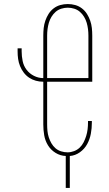

<svg xmlns="http://www.w3.org/2000/svg" viewBox="-20 -763 540 949"><path d="M305 166V8Q278 7 254.5 -7.5Q231 -22 217 -45Q203 -68 198.5 -94.5Q194 -121 194 -148V-359Q175 -359 157 -364Q139 -369 124 -379Q109 -389 97.5 -404Q86 -419 79 -436.5Q72 -454 69.5 -472Q67 -490 67 -509V-524H87V-509Q87 -485 92 -461Q97 -437 111.5 -418Q126 -399 148 -388Q170 -377 194 -377V-587Q194 -606 196 -624.5Q198 -643 204 -660.5Q210 -678 220 -694Q230 -710 245 -721.5Q260 -733 278 -738Q296 -743 315 -743Q334 -743 352 -738Q370 -733 385 -721.5Q400 -710 410 -694Q420 -678 426 -660.5Q432 -643 434 -624.5Q436 -606 436 -587V-359H213V-148Q213 -132 214.5 -116Q216 -100 221 -84.5Q226 -69 234 -55Q242 -41 254 -30.5Q266 -20 282 -15Q298 -10 314 -10Q330 -10 346 -16Q362 -22 374 -33.5Q386 -45 393.5 -60Q401 -75 406 -91Q411 -107 413 -124Q415 -141 415 -157V-165H434V-156Q434 -129 429 -102Q424 -75 411 -51Q398 -27 375 -10.5Q352 6 325 8V166ZM213 -377H417V-587Q417 -603 415 -619Q413 -635 408.5 -650.5Q404 -666 395.5 -680Q387 -694 375 -704.5Q363 -715 347 -720Q331 -725 315 -725Q299 -725 283 -720Q267 -715 255 -704.5Q243 -694 234.5 -680Q226 -666 221.5 -650.5Q217 -635 215 -619Q213 -603 213 -587Z"/></svg>

Font: Iosevka SS18 Thin
Style: Regular
Weight: 100
Monospace: yes
Designer: Belleve Invis
Foundry: Belleve Invis
Version: Version 25.1.1; ttfautohint (v1.8.4)